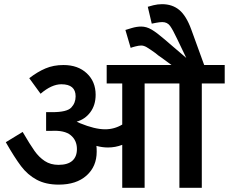

<svg xmlns="http://www.w3.org/2000/svg" viewBox="-20 -891 1086 911"><path d="M937.5 -495V0H831.2V-495H666.2V0H560V-203.8Q527.5 -191.2 492.5 -191.2Q465 -191.2 437.5 -198.8Q438.8 -190 438.8 -171.2Q438.8 -101.2 390.6 -58.1Q342.5 -15 258.8 -15Q197.5 -15 154.4 -38.1Q111.2 -61.2 80 -102.5Q48.8 -143.8 7.5 -216.2L87.5 -265Q122.5 -205 143.8 -175Q165 -145 192.5 -126.9Q220 -108.8 257.5 -108.8Q301.2 -108.8 323.1 -128.1Q345 -147.5 345 -183.8Q345 -225 315.6 -249.4Q286.2 -273.8 222.5 -270H198.8V-358.8H227.5Q297.5 -358.8 318.1 -380.6Q338.8 -402.5 338.8 -433.8Q338.8 -491.2 271.2 -491.2Q225 -491.2 172.5 -446.2L118.8 -520Q157.5 -550 195.6 -566.2Q233.8 -582.5 281.2 -582.5Q350 -582.5 391.9 -543.1Q433.8 -503.8 433.8 -441.2Q433.8 -392.5 408.8 -358.8Q383.8 -325 343.8 -313.8L360 -306.2Q430 -277.5 478.8 -277.5Q522.5 -277.5 560 -300V-495H486.2V-582.5H793.8L746.2 -617.5Q728.8 -628.8 716.2 -640Q690 -658.8 676.2 -666.9Q662.5 -675 650 -675Q638.8 -675 621.9 -670.6Q605 -666.2 600 -663.8L575 -748.8Q582.5 -751.2 605.6 -758.1Q628.8 -765 650 -765Q675 -765 699.4 -750.6Q723.8 -736.2 760 -705Q760 -705 786.2 -682.5L863.8 -616.2L820 -707.5Q800 -750 786.9 -768.1Q773.8 -786.2 750 -786.2Q738.8 -786.2 721.9 -783.1Q705 -780 700 -778.8L681.2 -858.8Q687.5 -861.2 708.1 -866.2Q728.8 -871.2 748.8 -871.2Q797.5 -871.2 830.6 -843.8Q863.8 -816.2 887.5 -751.2L948.8 -582.5H1046.2V-495Z"/></svg>

Font: Cambay
Style: Bold
Weight: 700
Designer: Pooja Saxena
Foundry: Pooja Saxena
Version: Version 1.096;PS 001.096;hotconv 1.0.70;makeotf.lib2.5.58329